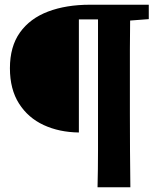

<svg xmlns="http://www.w3.org/2000/svg" viewBox="-20 -677 684 813"><path d="M314 -116Q231 -117 165 -147.5Q99 -178 60.5 -238.5Q22 -299 22 -388Q22 -480 64.5 -539.5Q107 -599 183.5 -628Q260 -657 361 -657H610V-596L531 -590Q530 -529 530 -468.5Q530 -408 530 -347V-195Q530 -117 530.5 -39Q531 39 532 116H393Q395 39 395 -38.5Q395 -116 395 -194V-595H314Z"/></svg>

Font: Source Serif 4 SmText
Style: Bold
Weight: 700
Designer: Frank Grießhammer
Foundry: Adobe
Version: Version 4.005;hotconv 1.1.0;makeotfexe 2.6.0